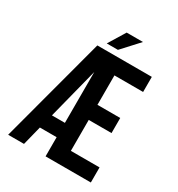

<svg xmlns="http://www.w3.org/2000/svg" viewBox="-197 -975 1020 1102"><g transform="rotate(30 312.5 -424.0)"><path d="M271 -127H160L128 0H23L210 -700H571V-600H381V-405H532V-305H381V-100H571V0H271ZM271 -222V-559L185 -222ZM427 -848 325 -737H251L319 -848Z"/></g></svg>

Font: Bebas Neue Bold
Style: Regular
Weight: 700
Designer: Ryoichi Tsunekawa & LGV (GE)
Foundry: Free Software Foundation, Inc.
Version: Version 1.003 August 13, 2016